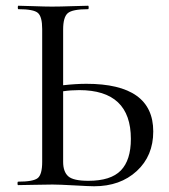

<svg xmlns="http://www.w3.org/2000/svg" viewBox="-20 -645 589 669"><path d="M281 -353Q514 -353 514 -187Q514 -102 456.5 -49Q399 4 308 4Q292 4 239 1Q186 -2 163 -2Q139 -2 98.5 -1Q58 0 43 0Q41 0 41 -6Q41 -12 43 -12Q96 -12 111.5 -24.5Q127 -37 127 -81V-544Q127 -587 112 -600Q97 -613 44 -613Q42 -613 42 -619Q42 -625 44 -625Q59 -625 98 -623.5Q137 -622 161 -622Q189 -622 231 -623.5Q273 -625 287 -625Q289 -625 289 -619Q289 -613 287 -613Q232 -613 216 -599Q200 -585 200 -542V-348Q245 -353 281 -353ZM288 -15Q366 -15 401 -51Q436 -87 436 -161Q436 -331 256 -331Q227 -331 200 -327V-81Q200 -47 217.5 -31Q235 -15 288 -15Z"/></svg>

Font: Cormorant Garamond Book
Style: Regular
Weight: 500
Designer: Christian Thalmann (Catharsis Fonts)
Version: Version 1.000;PS 002.000;hotconv 1.0.88;makeotf.lib2.5.64775